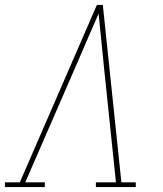

<svg xmlns="http://www.w3.org/2000/svg" viewBox="-38 -755 658 775"><path d="M143 0H-18V-19H42L353 -735H377L452 -19H510V0H349V-19H430L381 -490Q376 -543 370.5 -595.5Q365 -648 360 -700Q337 -648 314.5 -595.5Q292 -543 269 -490L64 -19H143Z"/></svg>

Font: Iosevka HT Thin Extended
Style: Italic
Weight: 100
Width: 7
Italic angle: -9°
Monospace: yes
Designer: Belleve Invis
Foundry: Belleve Invis
Version: Version 32.3.0; ttfautohint (v1.8.4)